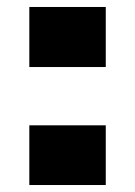

<svg xmlns="http://www.w3.org/2000/svg" viewBox="-20 -530 387 550"><path d="M64 -338V-510H283V-338ZM64 0V-171H283V0Z"/></svg>

Font: Saira Black
Style: Regular
Weight: 900
Designer: Hector Gatti with collaboration of the Omnibus-Type team
Foundry: Omnibus-Type
Version: Version 1.100; ttfautohint (v1.8.3)